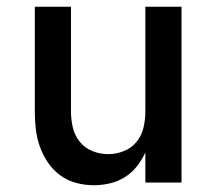

<svg xmlns="http://www.w3.org/2000/svg" viewBox="-20 -540 640 568"><path d="M257 8Q231 8 205 1Q179 -6 158 -21.5Q137 -37 122 -59Q107 -81 98 -106Q89 -131 86 -157.5Q83 -184 83 -210V-520H190V-210Q190 -186 195.5 -162.5Q201 -139 216 -120.5Q231 -102 253.5 -93Q276 -84 300 -84Q324 -84 346.5 -93Q369 -102 384 -120.5Q399 -139 404.5 -162.5Q410 -186 410 -210V-520H517V0H410V-89Q400 -67 385 -48Q370 -29 349.5 -16Q329 -3 305 2.5Q281 8 257 8Z"/></svg>

Font: Iosevka SS04 Semibold Extended
Style: Regular
Weight: 600
Width: 7
Monospace: yes
Designer: Belleve Invis
Foundry: Belleve Invis
Version: Version 19.0.0; ttfautohint (v1.8.4)